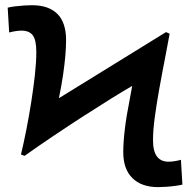

<svg xmlns="http://www.w3.org/2000/svg" viewBox="-20 -727 749 756"><path d="M647.9 -594.2Q642.6 -564.5 635 -524.9Q627.4 -485.4 619.6 -444.6Q611.8 -403.8 606 -370.6Q596.2 -315.4 589.4 -264.9Q582.5 -214.4 582.5 -174.8Q582.5 -131.8 597.9 -111.1Q613.3 -90.3 644 -90.3Q664.1 -90.3 692.4 -97.7L698.2 0Q688 2.4 670.2 4.9Q652.3 7.3 634 8.5Q615.7 9.8 603 9.8Q537.1 9.8 501.2 -25.9Q465.3 -61.5 465.3 -127.9Q465.3 -165 471.4 -217.3Q477.5 -269.5 490.2 -332.5L500.5 -388.7Q467.3 -369.6 417 -338.4Q366.7 -307.1 307.6 -269Q248.5 -231 188.7 -190.7Q128.9 -150.4 76.7 -113.3L62.5 -118.7Q73.2 -162.6 83.7 -216.1Q94.2 -269.5 103 -325.2Q111.8 -380.9 117.4 -431.9Q123 -482.9 123 -522.5Q123 -569.3 109.1 -587.9Q95.2 -606.4 64.5 -606.4Q44.9 -606.4 16.1 -599.1L10.3 -696.8Q21 -699.7 38.6 -701.9Q56.2 -704.1 74.5 -705.3Q92.8 -706.5 105.5 -706.5Q171.4 -706.5 205.8 -672.4Q240.2 -638.2 240.2 -568.8Q240.2 -542 237.3 -507.8Q234.4 -473.6 228.3 -431.9Q222.2 -390.1 211.9 -340.3L633.8 -600.6Z"/></svg>

Font: Arimo SemiBold
Style: Regular
Weight: 600
Designer: Steve Matteson
Foundry: Monotype Imaging Inc.
Version: Version 1.33